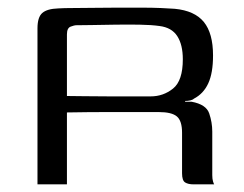

<svg xmlns="http://www.w3.org/2000/svg" viewBox="-20 -482 637 502"><path d="M362 -189Q362 -189 334 -189Q306 -189 259 -189Q212 -189 155 -188V0H78V-408Q78 -437 90.5 -448Q103 -459 132 -460Q147 -461 171.5 -461Q196 -461 226 -461.5Q256 -462 287.5 -462Q319 -462 348.5 -462Q378 -462 401 -461Q424 -460 437 -459Q489 -454 513 -424.5Q537 -395 537 -337Q537 -291 524.5 -264Q512 -237 487 -224Q484 -221 477.5 -219.5Q471 -218 464 -218V-216Q468 -216 473 -216Q478 -216 481 -216Q519 -209 527 -185.5Q535 -162 535 -138V-24Q535 -14 537 -7.5Q539 -1 540 0H486Q472 0 464 -5Q456 -10 456 -29V-135Q456 -166 442.5 -177.5Q429 -189 395 -189ZM155 -231Q169 -231 199 -230.5Q229 -230 264.5 -230Q300 -230 330 -230Q360 -230 374 -230Q407 -230 432.5 -250.5Q458 -271 458 -327Q458 -365 443.5 -387.5Q429 -410 397 -414Q376 -417 345 -417.5Q314 -418 281 -417.5Q248 -417 220 -416.5Q192 -416 178 -416Q175 -416 165 -412.5Q155 -409 155 -392Z"/></svg>

Font: Genos Thin
Style: Regular
Weight: 400
Version: Version 1.010